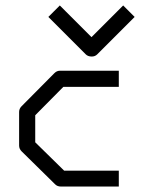

<svg xmlns="http://www.w3.org/2000/svg" viewBox="-20 -734 580 703"><path d="M415 -475V-416H212L109 -312V-213L215 -109H415V-51H203Q190 -51 182 -59L59 -180Q50 -189 50 -201V-324Q50 -336 59 -345L179 -466Q188 -475 199 -475ZM452 -693 473 -672 336 -535Q328 -527 316 -527Q302 -527 294 -535L157 -672L178 -693L199 -714L315 -598L431 -714Z"/></svg>

Font: 3270 Nerd Font
Style: Regular
Weight: 400
Monospace: yes
Version: Version 3.0.1;Nerd Fonts 3.3.0